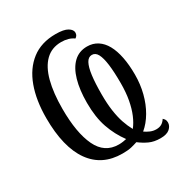

<svg xmlns="http://www.w3.org/2000/svg" viewBox="-177 -857 977 1030"><g transform="rotate(-30 311.5 -342.0)"><path d="M522 41Q482 41 453 27.5Q424 14 398 -6Q380 0 359.5 5Q339 10 304 10Q241 10 193 -13.5Q145 -37 111.5 -84Q78 -131 61 -200Q44 -269 44 -359Q44 -469 74 -551Q104 -633 163.5 -679Q223 -725 312 -725Q363 -725 386 -711Q409 -697 409 -679Q409 -669 404.5 -662Q400 -655 393 -651Q378 -662 359 -667.5Q340 -673 317 -673Q258 -673 219.5 -635.5Q181 -598 162.5 -527.5Q144 -457 144 -358Q144 -210 184 -126Q224 -42 311 -42Q325 -42 338 -44Q351 -46 359 -48Q319 -102 296.5 -167Q274 -232 274 -321Q274 -401 291 -460Q308 -519 341.5 -551Q375 -583 425 -583Q461 -583 489 -565Q517 -547 535.5 -513.5Q554 -480 563.5 -432Q573 -384 573 -324Q573 -264 559 -209.5Q545 -155 519 -110.5Q493 -66 458 -37Q472 -27 489.5 -19.5Q507 -12 526 -12Q546 -12 559.5 -20Q573 -28 583 -44Q589 -39 593.5 -32Q598 -25 598 -13Q598 8 579.5 24.5Q561 41 522 41ZM417 -77Q437 -102 452 -137.5Q467 -173 475.5 -219Q484 -265 484 -322Q484 -392 478 -438Q472 -484 459.5 -507.5Q447 -531 425 -531Q403 -531 390 -507Q377 -483 371 -436.5Q365 -390 365 -321Q365 -263 371.5 -218.5Q378 -174 389.5 -140Q401 -106 417 -77Z"/></g></svg>

Font: Noto Serif ExtraCondensed
Style: Regular
Weight: 400
Width: 2
Designer: Monotype Design Team
Foundry: Monotype Imaging Inc.
Version: Version 2.013